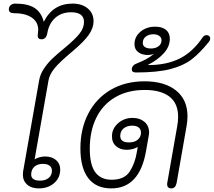

<svg xmlns="http://www.w3.org/2000/svg" viewBox="-20 -1035 1186 1065"><path d="M107 -66Q107 -77 108 -83L197 -589Q203 -624 224.5 -655.5Q246 -687 272 -711.5Q298 -736 342 -772Q394 -815 420 -847Q446 -879 446 -914Q446 -939 428.5 -953Q411 -967 375 -967Q321 -967 286 -935.5Q251 -904 242 -849Q236 -817 210 -817Q189 -817 189 -838Q189 -843 190.5 -852Q192 -861 192 -869Q192 -913 156 -937.5Q120 -962 55 -962Q43 -962 36 -967.5Q29 -973 29 -983Q29 -997 39 -1006Q49 -1015 64 -1015Q134 -1015 171.5 -991Q209 -967 223 -914Q273 -1015 383 -1015Q435 -1015 467 -988Q499 -961 499 -917Q499 -880 472.5 -842Q446 -804 383 -751Q312 -692 283.5 -657.5Q255 -623 249 -589L172 -151Q182 -158 198.5 -162.5Q215 -167 230 -167Q268 -167 291 -147Q314 -127 314 -95Q314 -49 280.5 -19.5Q247 10 195 10Q154 10 130.5 -11Q107 -32 107 -66ZM268 -88Q268 -106 255 -116Q242 -126 218 -126Q188 -126 170.5 -110Q153 -94 153 -67Q153 -33 202 -33Q232 -33 250 -48Q268 -63 268 -88Z M426 -212Q426 -321 470 -405.5Q514 -490 594.5 -537Q675 -584 782 -584Q893 -584 956.5 -533Q1020 -482 1020 -390Q1020 -365 1015 -336L960 -22Q954 10 930 10Q907 10 907 -14L908 -22L963 -335Q968 -361 968 -387Q968 -462 920 -499Q872 -536 783 -536Q688 -536 619 -495.5Q550 -455 514 -381.5Q478 -308 478 -210Q478 -121 508.5 -79.5Q539 -38 599 -38Q670 -38 699.5 -83.5Q729 -129 739 -191L744 -220Q733 -213 716.5 -208.5Q700 -204 683 -204Q647 -204 624 -224Q601 -244 601 -279Q601 -321 634.5 -351Q668 -381 716 -381Q756 -381 781.5 -359Q807 -337 807 -300Q807 -294 806.5 -291.5Q806 -289 806 -288L790 -197Q754 10 597 10Q513 10 469.5 -47Q426 -104 426 -212ZM762 -299Q762 -318 749 -328Q736 -338 714 -338Q684 -338 665.5 -322.5Q647 -307 647 -281Q647 -245 695 -245Q727 -245 744.5 -260.5Q762 -276 762 -299Z M711 -650Q711 -674 743 -685Q771 -696 792 -707.5Q813 -719 835 -737Q818 -730 799 -730Q768 -730 747 -745.5Q726 -761 726 -790Q726 -831 759 -859Q792 -887 841 -887Q879 -887 900.5 -869.5Q922 -852 922 -820Q922 -776 888 -739Q854 -702 802 -676V-674Q904 -674 977 -710.5Q1050 -747 1105 -829Q1113 -840 1127 -840Q1135 -840 1139 -836Q1146 -830 1146 -822Q1146 -812 1138 -802Q1087 -739 1041.5 -704.5Q996 -670 924 -651.5Q852 -633 734 -633Q711 -633 711 -650ZM876 -812Q876 -827 863 -836Q850 -845 831 -845Q805 -845 788.5 -832Q772 -819 772 -797Q772 -782 784 -774Q796 -766 817 -766Q843 -766 859.5 -778.5Q876 -791 876 -812Z"/></svg>

Font: Kodchasan ExtraLight
Style: Italic
Weight: 275
Italic angle: -10°
Version: Version 1.000; ttfautohint (v1.6)